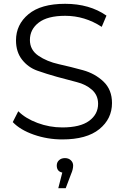

<svg xmlns="http://www.w3.org/2000/svg" viewBox="-20 -726 655 1008"><path d="M137 -516Q137 -464 181.5 -433.5Q226 -403 289 -389Q352 -375 415.5 -357.5Q479 -340 523.5 -297.5Q568 -255 568 -185Q568 -102 501.5 -48Q435 6 307 6Q229 6 157.5 -19Q86 -44 47 -85L76 -142Q114 -104 177 -80.5Q240 -57 307 -57Q401 -57 448 -91.5Q495 -126 495 -181Q495 -226 463 -254.5Q431 -283 383 -295Q335 -307 279.5 -322.5Q224 -338 176 -355Q128 -372 96 -412.5Q64 -453 64 -514Q64 -597 129.5 -651.5Q195 -706 322 -706Q450 -706 539 -644L514 -585Q425 -643 322 -643Q230 -643 183.5 -607.5Q137 -572 137 -516ZM364 143Q364 163 353 188L325 262H286L307 180Q278 174 278 143Q278 126 290 115Q302 104 321 104Q340 104 352 115.5Q364 127 364 143Z"/></svg>

Font: mBank
Style: Regular
Weight: 400
Designer: Julieta Ulanovsky
Foundry: Julieta Ulanovsky
Version: Version 7.200;PS 007.200;hotconv 1.0.88;makeotf.lib2.5.64775